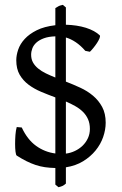

<svg xmlns="http://www.w3.org/2000/svg" viewBox="-20 -696 509 801"><path d="M109.9 -467.8Q109.9 -449.2 117.7 -435.3Q125.5 -421.4 139.2 -410.2Q152.8 -398.9 171.4 -389.9Q189.9 -380.9 210.9 -372.6V-544.4Q182.6 -543.5 163.3 -536.4Q144 -529.3 132.1 -518.6Q120.1 -507.8 115 -494.4Q109.9 -481 109.9 -467.8ZM355 -158.2Q355 -181.2 347.2 -198.7Q339.4 -216.3 325.7 -229.7Q312 -243.2 293.7 -253.4Q275.4 -263.7 254.9 -272.5V-55.2Q274.4 -57.6 292.5 -66.2Q310.5 -74.7 324.5 -88.1Q338.4 -101.6 346.7 -119.4Q355 -137.2 355 -158.2ZM254.9 69.8Q250.5 73.7 247.3 75.9Q244.1 78.1 241 79.6Q237.8 81.1 233.9 82.3Q230 83.5 224.1 85L210.9 74.2V4.9Q187.5 4.4 167.5 1.5Q147.5 -1.5 128.4 -7.8Q109.4 -14.2 90.3 -23.7Q71.3 -33.2 49.8 -46.9Q46.4 -49.3 44.7 -63.2Q43 -77.1 43 -95.5Q43 -113.8 44.4 -133.1Q45.9 -152.3 49.8 -166L70.8 -164.1Q94.2 -113.8 130.4 -87.6Q166.5 -61.5 210.9 -55.7V-289.6Q180.7 -300.8 151.6 -313Q122.6 -325.2 99.4 -342.5Q76.2 -359.9 62 -384.3Q47.9 -408.7 47.9 -444.8Q47.9 -465.3 55.9 -489Q64 -512.7 83 -533.4Q102.1 -554.2 133.3 -569.8Q164.6 -585.4 210.9 -590.8V-662.1Q217.8 -666 220.7 -668Q223.6 -669.9 226.1 -671.1Q228.5 -672.4 231.7 -673.1Q234.9 -673.8 242.2 -675.8L254.9 -665V-592.8Q277.3 -592.3 298.6 -589.1Q319.8 -585.9 338.4 -580.1Q356.9 -574.2 371.6 -566.2Q386.2 -558.1 396 -548.8Q398.9 -545.4 395.3 -536.4Q391.6 -527.3 384.8 -516.8Q377.9 -506.3 369.6 -496.1Q361.3 -485.8 355 -480L335.9 -483.9Q316.4 -506.3 295.9 -520Q275.4 -533.7 254.9 -539.6V-355.5Q285.2 -343.8 314.9 -330.1Q344.7 -316.4 368.2 -296.6Q391.6 -276.9 406.2 -249.8Q420.9 -222.7 420.9 -184.1Q420.9 -154.8 410.4 -124.5Q399.9 -94.2 378.9 -68.4Q357.9 -42.5 326.9 -23.4Q295.9 -4.4 254.9 2Z"/></svg>

Font: Gentium Plus Eur
Style: Regular
Weight: 400
Designer: J. Victor Gaultney, Annie Olsen, Iska Routamaa, Becca Hirsbrunner
Foundry: SIL International
Version: Version 5.000